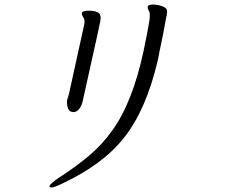

<svg xmlns="http://www.w3.org/2000/svg" viewBox="-20 -746 1040 843"><path d="M407 -590 352 -342 343 -302Q340 -286 330 -271Q320 -256 306 -254H301Q273 -254 274 -304L275 -308L283 -334L289 -362L344 -612L350 -639Q354 -658 346 -669.5Q338 -681 340 -689V-691Q345 -699 371.5 -699Q398 -699 412 -690Q426 -681 420 -651ZM710 -671Q700 -612 679 -513L673 -482Q622 -264 525 -142Q432 -23 249 62Q218 77 207 77Q196 77 197 72Q199 61 239 34Q312 -13 370 -61.5Q428 -110 472 -172Q562 -295 611 -525Q629 -612 635 -649.5Q641 -687 634 -698Q627 -709 629 -717V-719Q633 -726 652.5 -726Q672 -726 691 -719Q710 -712 712.5 -703Q715 -694 712 -679Z"/></svg>

Font: LXGW Bright GB
Style: Italic
Weight: 400
Italic angle: -12°
Designer: Christian Thalmann (Catharsis Fonts)
Foundry: LXGW / Christian Thalmann (Catharsis Fonts) / Fontworks Inc.
Version: Version 5.510